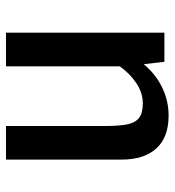

<svg xmlns="http://www.w3.org/2000/svg" viewBox="9 -591 582 640"><g transform="rotate(90 300.0 -271.0)"><path d="M89 -528H186L194 -459Q227 -499 271.5 -520.5Q316 -542 365 -542Q438 -542 475 -501Q512 -460 512 -385V0H400V-329Q400 -378 394.5 -404.5Q389 -431 373 -443.5Q357 -456 325 -456Q289 -456 256.5 -434Q224 -412 201 -379V0H89Z"/></g></svg>

Font: Fira Mono Medium
Style: Regular
Weight: 500
Designer: Carrois Corporate & Edenspiekermann AG
Foundry: Carrois Corporate GbR & Edenspiekermann AG
Version: Version 3.206